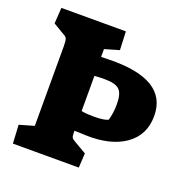

<svg xmlns="http://www.w3.org/2000/svg" viewBox="-122 -786 868 898"><g transform="rotate(20 312.0 -337.0)"><path d="M32 -92 105 -113V-510Q105 -537 101 -546.5Q97 -556 80 -564L28 -595L33 -674H354L358 -582L286 -561V-522L324 -523Q614 -530 614 -347Q614 -252 541 -200.5Q468 -149 343 -153L287 -155V-152Q287 -129 290.5 -122Q294 -115 309 -107L369 -72L365 0H37ZM420 -258Q431 -296 431 -339Q431 -393 410.5 -411.5Q390 -430 340 -430Q305 -430 287 -428V-253Q312 -248 347 -248Q399 -248 420 -258Z"/></g></svg>

Font: Suez One
Style: Regular
Weight: 400
Version: Version 1.000